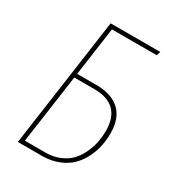

<svg xmlns="http://www.w3.org/2000/svg" viewBox="-166 -779 799 877"><g transform="rotate(30 233.0 -340.5)"><path d="M414.1 -660.2H178.2L142.1 -404.8H243.2Q323.7 -404.8 366.9 -364.7Q410.2 -324.7 410.2 -245.1Q410.2 -210.9 403.3 -178Q396.5 -145 380.1 -112.3Q363.8 -79.6 339.1 -55.2Q314.5 -30.8 275.9 -15.4Q237.3 0 189 0H63L159.2 -681.2H420.9ZM244.1 -383.8H139.2L87.9 -21H195.8Q238.3 -21 272.5 -35.9Q306.6 -50.8 327.4 -74Q348.1 -97.2 361.8 -127.7Q375.5 -158.2 380.9 -187Q386.2 -215.8 386.2 -244.1Q386.2 -383.8 244.1 -383.8Z"/></g></svg>

Font: Fira Sans Compressed Thin
Style: Italic
Weight: 100
Width: 3
Italic angle: -8°
Designer: Carrois Corporate & Edenspiekermann AG
Foundry: Carrois Corporate GbR & Edenspiekermann AG
Version: Version 4.203;PS 004.203;hotconv 1.0.88;makeotf.lib2.5.64775